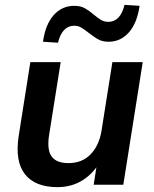

<svg xmlns="http://www.w3.org/2000/svg" viewBox="-20 -761 636 791"><path d="M217 10Q125 10 83 -43Q41 -96 57 -201L105 -505H230L182 -203Q173 -143 193 -116Q213 -89 262 -89Q318 -89 353 -125Q388 -161 398 -221L443 -505H568L488 0H366L382 -103H397Q368 -49 322 -19.5Q276 10 217 10ZM219 -585 157 -589Q167 -660 201 -698.5Q235 -737 286 -737Q313 -737 331.5 -726Q350 -715 366 -701Q380 -689 394.5 -680Q409 -671 426 -671Q476 -671 493 -741L555 -737Q545 -666 511 -627.5Q477 -589 427 -589Q400 -589 380.5 -601Q361 -613 345 -626Q331 -637 317 -646Q303 -655 286 -655Q236 -655 219 -585Z"/></svg>

Font: Mulish ExtraLight
Style: Italic
Weight: 200
Italic angle: -9°
Designer: Vernon Adams
Foundry: Vernon Adams
Version: Version 3.603